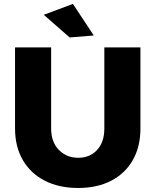

<svg xmlns="http://www.w3.org/2000/svg" viewBox="-20 -941 789 974"><path d="M239.4 -289.3Q239.4 -220.6 278.6 -180.6Q317.7 -140.6 377 -140.6Q435.9 -140.6 472.6 -180.4Q509.3 -220.1 509.3 -289.3V-700.6H692.4V-289.3Q692.4 -197.1 653.9 -129.2Q615.3 -61.3 544.4 -24.4Q473.4 12.6 376.4 12.6Q279 12.6 207 -24.4Q135 -61.3 95.6 -129.2Q56.3 -197.1 56.3 -289.3V-700.6H239.4ZM349.9 -921.1 455.7 -761 333.3 -751 202.1 -865.9Z"/></svg>

Font: Alexandria
Style: Regular
Weight: 400
Designer: Mohamed Gaber
Foundry: Kief Type Foundry
Version: Version 5.100